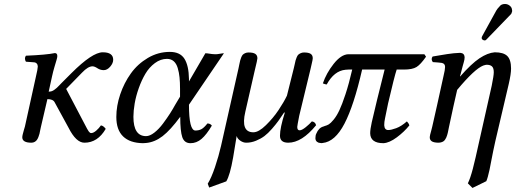

<svg xmlns="http://www.w3.org/2000/svg" viewBox="-20 -700 2568 955"><path d="M238.8 -319.8 222.2 -244.1Q230 -244.1 237.1 -246.3Q244.1 -248.5 251.7 -254.4Q259.3 -260.3 262.9 -263.4Q266.6 -266.6 275.1 -275.6Q283.7 -284.7 285.2 -286.1L335 -335.9Q439 -439.9 491.2 -439.9Q543 -439.9 543 -402.8Q543 -385.7 528.1 -368.4Q513.2 -351.1 496.1 -351.1Q479 -351.1 464.6 -360.6Q450.2 -370.1 439.9 -370.1Q418 -370.1 388.2 -338.9L309.1 -257.8L401.9 -81.1Q415 -55.2 421.1 -46.6Q427.2 -38.1 433.1 -38.1Q444.8 -38.1 458.7 -50.3Q472.7 -62.5 481.9 -76.2Q493.7 -75.2 505.9 -59.1Q465.8 9.8 399.9 9.8Q358.4 9.8 320.8 -64.9L252 -190.9Q244.1 -207 215.8 -207L183.1 -66.9Q182.1 -62.5 179.9 -51.8Q177.7 -41 176.3 -34.4Q174.8 -27.8 171.1 -18.6Q167.5 -9.3 163.3 -3.7Q159.2 2 152.1 5.9Q145 9.8 136.2 9.8Q90.8 9.8 90.8 -17.1Q90.8 -22.5 93.3 -32.7Q95.7 -43 99.4 -55.2Q103 -67.4 104 -70.8L158.2 -316.9Q168 -358.4 168 -369.1Q168 -377.9 162.8 -383.8Q157.7 -389.6 148.9 -390.1L108.9 -393.1Q104.5 -399.9 104.2 -408.2Q104 -416.5 108.9 -422.9Q210.9 -427.2 252.9 -436Q265.1 -436 265.1 -420.9Q265.1 -414.6 261.5 -402.6Q257.8 -390.6 251 -367.4Q244.1 -344.2 238.8 -319.8Z M851.6 -179.2 875.5 -219.2V-257.8Q875.5 -290.5 873 -314.9Q870.6 -339.4 864 -361.6Q857.4 -383.8 844 -395.5Q830.6 -407.2 810.5 -407.2Q778.8 -407.2 750.5 -386.2Q722.2 -365.2 703.1 -333Q684.1 -300.8 670.2 -261.5Q656.2 -222.2 649.9 -185.3Q643.6 -148.4 643.6 -119.1Q643.6 -22.9 706.5 -22.9Q725.1 -22.9 747.6 -40.3Q770 -57.6 790.8 -85.4Q811.5 -113.3 825.7 -135.5Q839.8 -157.7 851.6 -179.2ZM824.7 -441.9Q875.5 -441.9 897.2 -408Q918.9 -374 919.9 -307.1V-294.9L1001.5 -435.1Q1009.3 -435.1 1021.2 -433.1Q1033.2 -431.2 1034.7 -431.2L1049.8 -430.2Q1057.6 -429.7 1072.8 -432.4Q1087.9 -435.1 1093.8 -435.1L919.9 -179.2Q919.9 -50.8 951.7 -50.8Q969.7 -50.8 982.4 -57.9Q995.1 -64.9 1011.7 -85.9Q1025.9 -85.9 1033.7 -75.2Q1007.3 -30.3 982.4 -9Q957.5 12.2 927.7 12.2Q897 12.2 886.7 -17.6Q876.5 -47.4 876.5 -119.1Q827.6 -52.7 788.6 -22.7Q749.5 7.3 706.5 11.2Q700.7 12.2 690.9 12.2Q626 11.2 592.3 -21.5Q558.6 -54.2 558.6 -118.2Q558.6 -173.3 577.9 -230.5Q597.2 -287.6 630.9 -334.7Q664.6 -381.8 715.6 -411.9Q766.6 -441.9 824.7 -441.9Z M1079.6 24.9 1166.5 -360.8Q1167.5 -366.2 1170.4 -379.9Q1173.3 -393.6 1174.6 -398.9Q1175.8 -404.3 1179.7 -414.1Q1183.6 -423.8 1187.7 -428Q1191.9 -432.1 1199.2 -435.5Q1206.5 -439 1216.3 -439Q1239.7 -439 1250 -431.9Q1260.3 -424.8 1260.3 -410.2Q1260.3 -405.8 1257.3 -392.6Q1254.4 -379.4 1250.2 -362.5Q1246.1 -345.7 1245.6 -342.8L1200.2 -144Q1176.3 -42 1240.2 -42Q1266.6 -42 1302.7 -77.4Q1338.9 -112.8 1365.5 -152.6Q1392.1 -192.4 1407.2 -224.1L1441.4 -360.8Q1442.9 -365.7 1445.8 -379.9Q1448.7 -394 1450.2 -399.4Q1451.7 -404.8 1455.6 -414.6Q1459.5 -424.3 1463.9 -428.2Q1468.3 -432.1 1475.6 -435.5Q1482.9 -439 1492.2 -439Q1515.1 -439 1525.4 -432.1Q1535.6 -425.3 1535.6 -410.2Q1535.6 -403.8 1530.5 -382.8Q1525.4 -361.8 1524.4 -356L1468.3 -124Q1458.5 -74.2 1458.5 -68.8Q1458.5 -51.8 1470.2 -51.8Q1481.4 -51.8 1500.7 -67.4Q1520 -83 1531.2 -96.2Q1548.3 -93.8 1552.2 -77.1Q1481.4 9.8 1413.6 9.8Q1372.6 9.8 1372.6 -24.9Q1372.6 -64 1396.5 -139.2L1393.6 -141.1Q1376.5 -115.2 1364.5 -98.6Q1352.5 -82 1332.8 -59.3Q1313 -36.6 1295.2 -23.2Q1277.3 -9.8 1253.4 0Q1229.5 9.8 1204.6 9.8Q1189.5 9.8 1174.8 -0.5Q1160.2 -10.7 1157.2 -23.9L1139.6 83Q1124 171.9 1105.5 202.1L1020.5 232.9L1013.2 213.9Q1031.2 185.1 1049.6 130.6Q1067.9 76.2 1079.6 24.9Z M2090.8 -430.2 2099.1 -418Q2072.3 -379.4 2051.8 -366.7Q2031.2 -354 1989.3 -354H1953.1Q1941.9 -321.3 1910.2 -185.1Q1906.2 -163.1 1895 -110.8Q1891.1 -93.3 1891.1 -77.1Q1892.6 -53.2 1911.1 -53.2Q1925.8 -53.2 1950.9 -62.5Q1976.1 -71.8 2003.9 -96.2Q2013.2 -86.9 2016.1 -76.2Q1990.7 -44.4 1953.6 -16.8Q1916.5 10.7 1887.2 12.2Q1822.3 12.2 1821.3 -37.1Q1821.3 -56.6 1829.1 -91.8Q1850.1 -184.1 1893.1 -354H1781.2Q1740.2 -174.8 1693.4 -85Q1646.5 4.9 1585 11.2Q1579.1 12.7 1573.2 11.2Q1564.5 11.2 1556.9 5.4Q1549.3 -0.5 1548.8 -12.2Q1548.8 -20 1549.8 -23.9Q1549.8 -28.3 1553.2 -35.2Q1565.4 -64.9 1588.9 -70.8Q1589.8 -70.8 1592 -72Q1594.2 -73.2 1595.2 -73.2Q1606.4 -76.2 1615.5 -81.5Q1624.5 -86.9 1639.4 -104.7Q1654.3 -122.6 1667.7 -150.9Q1681.2 -179.2 1698.5 -231.4Q1715.8 -283.7 1731.9 -354H1712.9Q1703.1 -354 1698.2 -353Q1642.1 -347.7 1605 -279.8Q1599.6 -279.8 1585.9 -285.2Q1603 -335.9 1639.6 -382.3Q1676.3 -428.7 1711.9 -430.2H1731.9Z M2132.8 -391.1Q2122.1 -405.8 2131.8 -418.9Q2141.6 -420.4 2165.8 -424.6Q2189.9 -428.7 2204.3 -430.9Q2218.8 -433.1 2236.8 -435.1Q2254.9 -437 2266.1 -437H2270Q2289.6 -435.5 2291 -416Q2291 -408.7 2290 -403.8Q2288.6 -395.5 2281.2 -370.4Q2273.9 -345.2 2271 -331.1Q2270 -328.6 2269 -325Q2268.1 -321.3 2268.1 -320.8L2269 -319.8Q2324.2 -382.8 2364.7 -409.9Q2405.3 -437 2440.9 -439.9Q2484.4 -439.9 2503.2 -421.4Q2522 -402.8 2522 -358.9Q2522 -332.5 2510.7 -283.2L2443.8 2Q2438 26.9 2432.9 52.7Q2427.7 78.6 2422.6 105Q2417.5 131.3 2415 144Q2406.2 184.6 2398.9 201.2L2330.1 234.9L2307.1 211.9Q2319.3 187 2331.8 139.6Q2344.2 92.3 2363.8 2L2425.8 -273.9Q2436 -323.7 2436 -340.8Q2436 -361.8 2427 -369.9Q2418 -377.9 2400.9 -377.9Q2395.5 -377.9 2383.8 -374Q2340.8 -357.4 2253.9 -252.9Q2237.3 -182.1 2212.9 -66.9Q2212.4 -64 2210.2 -53.5Q2208 -43 2207.3 -39.6Q2206.5 -36.1 2204.1 -27.8Q2201.7 -19.5 2199.7 -15.9Q2197.8 -12.2 2194.6 -6.8Q2191.4 -1.5 2187.3 1.7Q2183.1 4.9 2177.7 6.8Q2170.4 9.8 2159.7 9.8Q2136.2 9.3 2126.5 2Q2116.7 -5.4 2117.7 -19Q2117.7 -22.5 2119.6 -30.3Q2121.6 -38.1 2125 -50.5Q2128.4 -63 2129.9 -69.8Q2135.3 -93.3 2154.1 -177Q2172.9 -260.7 2182.1 -304.2Q2184.1 -310.1 2186 -321.8Q2193.8 -353.5 2193.8 -367.2Q2193.8 -384.3 2176.8 -387.2Q2163.1 -389.2 2132.8 -391.1ZM2463.9 -667Q2472.7 -680.2 2491.7 -680.2Q2504.9 -680.2 2515.6 -671.6Q2526.4 -663.1 2526.9 -649.9Q2528.3 -645 2526.9 -642.1Q2524.9 -631.8 2519 -627L2402.8 -506.8Q2397 -499 2391.1 -499Q2385.7 -499 2380.9 -502.2Q2376 -505.4 2376 -509.8V-513.2Q2376 -513.7 2376.5 -515.1Q2377 -516.6 2377 -517.1Q2378.4 -521.5 2379.9 -522.9L2448.7 -647.9Q2454.1 -657.2 2463.9 -667Z"/></svg>

Font: Common Serif News
Style: Italic
Weight: 450
Italic angle: -12°
Designer: Philipp H. Poll, Khaled Hosny
Foundry: Stefan Peev, Context Ltd.
Version: Version 1.026